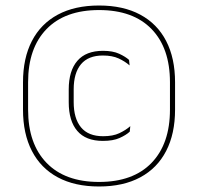

<svg xmlns="http://www.w3.org/2000/svg" viewBox="-20 -668 719 697"><path d="M339.5 9Q251.5 9 189.8 -24.2Q128 -57.5 95.8 -120Q63.5 -182.5 63.5 -270V-369Q63.5 -457 95.8 -519.2Q128 -581.5 189.8 -614.8Q251.5 -648 339.5 -648Q427.5 -648 489.2 -614.8Q551 -581.5 583.2 -519.2Q615.5 -457 615.5 -369V-270Q615.5 -182.5 583.2 -120Q551 -57.5 489.2 -24.2Q427.5 9 339.5 9ZM353.5 -156.5Q291.5 -156.5 260.5 -192.8Q229.5 -229 229.5 -297V-343Q229.5 -411 260.8 -447.2Q292 -483.5 354 -483.5Q389.5 -483.5 412.8 -472.8Q436 -462 448.5 -450.5L450.5 -430.5Q434 -445 410.8 -455.8Q387.5 -466.5 353.5 -466.5Q300.5 -466.5 274 -434.8Q247.5 -403 247.5 -343.5V-297.5Q247.5 -238 274 -205.8Q300.5 -173.5 354.5 -173.5Q390 -173.5 413.2 -184.5Q436.5 -195.5 453 -210L451 -190Q437.5 -177.5 414 -167Q390.5 -156.5 353.5 -156.5ZM339.5 -7.5Q463.5 -7.5 530.2 -76.8Q597 -146 597 -270V-369.5Q597 -493.5 530.2 -562.5Q463.5 -631.5 339.5 -631.5Q216 -631.5 149 -562.5Q82 -493.5 82 -369.5V-270Q82 -146 149 -76.8Q216 -7.5 339.5 -7.5Z"/></svg>

Font: Anek Latin Medium Thin
Style: Regular
Weight: 250
Version: Version 1.003